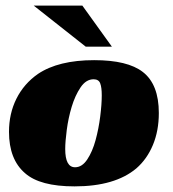

<svg xmlns="http://www.w3.org/2000/svg" viewBox="-20 -655 615 683"><path d="M315 -441Q434 -441 488 -399Q545 -355 545 -253Q545 -190 524 -139.5Q503 -89 465 -56Q389 8 245 8Q122 8 69 -39Q12 -88 12 -186Q12 -251 38.5 -304Q65 -357 115 -392Q188 -441 315 -441ZM247 -60Q272 -60 290.5 -88Q309 -116 320 -156.5Q331 -197 336.5 -240.5Q342 -284 342 -316Q342 -344 336.5 -358.5Q331 -373 313 -373Q286 -373 266.5 -344Q247 -315 235 -275Q223 -235 217.5 -193Q212 -151 212 -125Q212 -60 247 -60ZM100 -635H273L378 -489H285Z"/></svg>

Font: Racing Sans One
Style: Regular
Weight: 400
Designer: Pablo Impallari, Rodrigo Fuenzalida
Foundry: Pablo Impallari, Rodrigo Fuenzalida
Version: Version 1.001; ttfautohint (v0.8) -G 200 -r 50